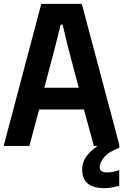

<svg xmlns="http://www.w3.org/2000/svg" viewBox="-20 -760 642 1000"><path d="M523 220Q408 220 408 123Q408 88 426.5 59.5Q445 31 488 0H469L417 -190H184L133 0H1V-7L195 -740H406L601 -7V10Q545 31 522 59.5Q499 88 499 110Q499 138 538 138Q555 138 571.5 134.5Q588 131 601 126V208Q580 213 562 216.5Q544 220 523 220ZM390 -303 332 -523 306 -632H296L269 -523L211 -303Z"/></svg>

Font: Encode Sans Compressed
Style: Bold
Weight: 700
Designer: Pablo Impallari, Andres Torresi
Foundry: Pablo Impallari, Andres Torresi
Version: Version 1.000; ttfautohint (v1.00) -l 8 -r 50 -G 200 -x 14 -